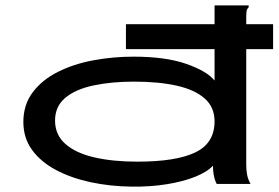

<svg xmlns="http://www.w3.org/2000/svg" viewBox="-20 -685 1040 715"><path d="M469 10Q390 9 317.5 -6.5Q245 -22 188.5 -52Q132 -82 99.5 -126.5Q67 -171 67 -231Q67 -295 102 -341.5Q137 -388 196 -417.5Q255 -447 328 -460.5Q401 -474 477 -474Q597 -474 674 -447Q751 -420 779 -385V-665H906V-658Q900 -652 898.5 -645Q897 -638 897 -621V-71Q897 -53 900 -35.5Q903 -18 913 0H787Q779 -16 776 -33Q773 -50 773 -68Q752 -45 707.5 -27Q663 -9 601.5 1Q540 11 469 10ZM491 -83Q636 -83 707.5 -117.5Q779 -152 779 -233Q779 -286 742 -318.5Q705 -351 638 -366Q571 -381 479 -381Q396 -381 329 -367Q262 -353 223.5 -321Q185 -289 185 -236Q185 -183 223.5 -149Q262 -115 331 -99Q400 -83 491 -83ZM449 -502V-595H997V-502Z"/></svg>

Font: Inconsolata UltraExpanded SemiBold
Style: Regular
Weight: 600
Width: 9
Monospace: yes
Designer: Raph Levien, Cyreal, Brenton Simpson
Foundry: Raph Levien, Cyreal, Google
Version: Version 3.001; ttfautohint (v1.8.2.53-6de2)